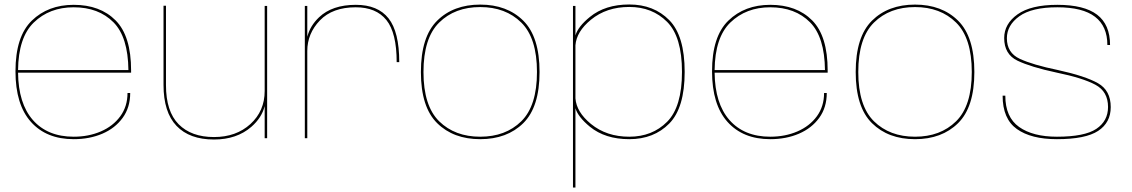

<svg xmlns="http://www.w3.org/2000/svg" viewBox="-20 -616 5046 856"><path d="M308.5 4.5Q187 4.5 118 -72.5Q49 -149.5 49 -298Q49 -453.5 121.8 -524Q194.5 -594.5 308.5 -594.5Q426.5 -594.5 495.5 -525Q564.5 -455.5 564.5 -301.5V-292H60.5Q62 -154.5 126.5 -81Q192 -6.5 308.5 -6.5Q375 -6.5 429.5 -30Q484 -53.5 516.2 -97.5Q548.5 -141.5 548.5 -201.5H560.5Q560.5 -137 527 -90.8Q493.5 -44.5 436.5 -20Q379.5 4.5 308.5 4.5ZM60.5 -303.5H552.5Q551 -451 486 -516.5Q419.5 -583.5 308.5 -583.5Q200.5 -583.5 130.5 -515.5Q62 -449 60.5 -303.5Z M1160 0V-143Q1147 -91 1100.5 -50.5Q1035.5 6 934 6Q825 6 767 -54.8Q709 -115.5 709 -237.5V-590.5H720V-236.5Q720 -119 776.5 -62Q833 -5 934 -5Q1033 -5 1096.5 -63Q1160 -121 1160 -210.5V-589.5H1171V0Z M1748.5 -339Q1748.5 -469.5 1702.8 -526.5Q1657 -583.5 1566 -583.5Q1462.5 -583.5 1406.2 -525Q1350 -466.5 1350 -388.5V0H1339V-589.5H1350V-452Q1362.5 -501 1402.5 -539Q1461 -594.5 1566.5 -594.5Q1664.5 -594.5 1712.2 -534.2Q1760 -474 1760 -339Z M2121 4.5Q2001.5 4.5 1929 -67Q1856.5 -138.5 1856.5 -295Q1856.5 -452 1929 -523.8Q2001.5 -595.5 2121 -595.5Q2240.5 -595.5 2313 -523.8Q2385.5 -452 2385.5 -295Q2385.5 -138.5 2313 -67Q2240.5 4.5 2121 4.5ZM2121 -6.5Q2234 -6.5 2304 -75.2Q2374 -144 2374 -295Q2374 -446.5 2304 -515.5Q2234 -584.5 2121 -584.5Q2008 -584.5 1938 -515.5Q1868 -446.5 1868 -295Q1868 -144 1938 -75.2Q2008 -6.5 2121 -6.5Z M2534.5 220V-589.5H2545.5V-458Q2557 -497.5 2610 -540.5Q2678 -596 2785.5 -596Q2895 -596 2963.8 -526.2Q3032.5 -456.5 3032.5 -295.5Q3032.5 -135 2963.8 -65.2Q2895 4.5 2785.5 4.5Q2678 4.5 2610 -51Q2557 -94.5 2545.5 -133.5V220ZM2545.5 -177.5Q2550 -116.5 2614.5 -63.5Q2684 -6.5 2785.5 -6.5Q2888 -6.5 2954.2 -73Q3020.5 -139.5 3020.5 -295.5Q3020.5 -452 2954.2 -518.5Q2888 -585 2785.5 -585Q2684 -585 2614.5 -528Q2550 -475 2545.5 -414Z M3414 4.5Q3292.5 4.5 3223.5 -72.5Q3154.5 -149.5 3154.5 -298Q3154.5 -453.5 3227.2 -524Q3300 -594.5 3414 -594.5Q3532 -594.5 3601 -525Q3670 -455.5 3670 -301.5V-292H3166Q3167.5 -154.5 3232 -81Q3297.5 -6.5 3414 -6.5Q3480.5 -6.5 3535 -30Q3589.5 -53.5 3621.8 -97.5Q3654 -141.5 3654 -201.5H3666Q3666 -137 3632.5 -90.8Q3599 -44.5 3542 -20Q3485 4.5 3414 4.5ZM3166 -303.5H3658Q3656.5 -451 3591.5 -516.5Q3525 -583.5 3414 -583.5Q3306 -583.5 3236 -515.5Q3167.5 -449 3166 -303.5Z M4059.5 4.5Q3940 4.5 3867.5 -67Q3795 -138.5 3795 -295Q3795 -452 3867.5 -523.8Q3940 -595.5 4059.5 -595.5Q4179 -595.5 4251.5 -523.8Q4324 -452 4324 -295Q4324 -138.5 4251.5 -67Q4179 4.5 4059.5 4.5ZM4059.5 -6.5Q4172.5 -6.5 4242.5 -75.2Q4312.5 -144 4312.5 -295Q4312.5 -446.5 4242.5 -515.5Q4172.5 -584.5 4059.5 -584.5Q3946.5 -584.5 3876.5 -515.5Q3806.5 -446.5 3806.5 -295Q3806.5 -144 3876.5 -75.2Q3946.5 -6.5 4059.5 -6.5Z M4692 4.5Q4577 4.5 4513.5 -40.8Q4450 -86 4450 -189.5H4462Q4462 -93.5 4523.5 -50Q4585 -6.5 4692 -6.5Q4815.5 -6.5 4867.8 -41.5Q4920 -76.5 4920 -139Q4920 -208 4863.5 -238.2Q4807 -268.5 4690 -292.5Q4575.5 -317 4516.2 -345.5Q4457 -374 4457 -446.5Q4457 -509.5 4516.5 -552Q4576 -594.5 4694 -594.5Q4813.5 -594.5 4871.2 -550.5Q4929 -506.5 4929 -415.5H4917Q4917 -499 4862 -541.2Q4807 -583.5 4694 -583.5Q4580 -583.5 4524.5 -543.5Q4469 -503.5 4469 -445.5Q4469 -380.5 4526.5 -353.8Q4584 -327 4695.5 -304Q4819 -277 4875.5 -244.8Q4932 -212.5 4932 -138.5Q4932 -69.5 4876 -32.5Q4820 4.5 4692 4.5Z"/></svg>

Font: Anybody ExtraExpanded Thin
Style: Regular
Weight: 100
Width: 8
Designer: Tyler Finck
Foundry: Etcetera Type Company
Version: Version 1.010; ttfautohint (v1.8.3) -l 8 -r 50 -G 200 -x 14 